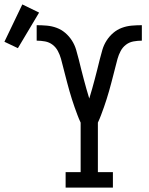

<svg xmlns="http://www.w3.org/2000/svg" viewBox="-154 -849 674 869"><path d="M143 0V-70H211V-294Q203 -311 196.5 -328.5Q190 -346 183.5 -364Q177 -382 171.5 -400Q166 -418 160.5 -436.5Q155 -455 150.5 -473Q146 -491 141 -509.5Q136 -528 131.5 -546.5Q127 -565 122 -583Q117 -601 108 -618Q99 -635 84 -646.5Q69 -658 50 -661.5Q31 -665 12 -665V-735Q35 -735 58 -733Q81 -731 102.5 -723Q124 -715 141.5 -700Q159 -685 171.5 -665.5Q184 -646 190.5 -624Q197 -602 202.5 -580Q208 -558 213.5 -535.5Q219 -513 225 -491Q231 -469 237 -447Q243 -425 250 -403Q257 -425 263 -447Q269 -469 275 -491Q281 -513 286.5 -535.5Q292 -558 297.5 -580Q303 -602 309.5 -624Q316 -646 328.5 -665.5Q341 -685 358.5 -700Q376 -715 397.5 -723Q419 -731 442 -733Q465 -735 488 -735V-665Q469 -665 450 -661.5Q431 -658 416 -646.5Q401 -635 392 -618Q383 -601 378 -583Q373 -565 368.5 -546.5Q364 -528 359 -509.5Q354 -491 349.5 -473Q345 -455 339.5 -436.5Q334 -418 328.5 -400Q323 -382 316.5 -364Q310 -346 303.5 -328.5Q297 -311 289 -294V-70H357V0ZM-73 -631 -134 -660 -53 -829 23 -792Z"/></svg>

Font: Iosevka Gothic
Style: Regular
Weight: 400
Monospace: yes
Designer: Belleve Invis
Foundry: Belleve Invis
Version: Version 15.5.1; ttfautohint (v1.8.4)